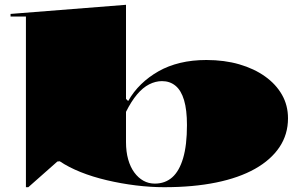

<svg xmlns="http://www.w3.org/2000/svg" viewBox="-20 -765 1253 800"><path d="M88 15V-696H24V-707L505 -745V-353L514 -344Q536 -383 568 -414Q600 -445 640.5 -468Q681 -491 731 -503Q781 -515 840 -515Q915 -515 977 -497Q1039 -479 1084.5 -446.5Q1130 -414 1155 -370Q1180 -326 1180 -272Q1180 -205 1144.5 -152Q1109 -99 1042.5 -61.5Q976 -24 880.5 -4.5Q785 15 664 15Q607 15 546 7.5Q485 0 425.5 -14Q366 -28 316 -48Q266 -68 229 -93L219 -92L98 15ZM625 0Q668 0 697.5 -26Q727 -52 743 -106Q759 -160 759 -244Q759 -307 747 -347.5Q735 -388 711.5 -407.5Q688 -427 655 -427Q628 -427 601.5 -413.5Q575 -400 551 -371.5Q527 -343 505 -299V-173Q505 -133 514 -101Q523 -69 539.5 -46.5Q556 -24 577.5 -12Q599 0 625 0Z"/></svg>

Font: Kalnia Expanded SemiBold
Style: Regular
Weight: 600
Width: 7
Designer: Frida Medrano
Foundry: Frida Medrano
Version: Version 1.105